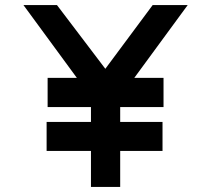

<svg xmlns="http://www.w3.org/2000/svg" viewBox="-20 -742 837 762"><path d="M513 -433H629V-317H457V-258H625V-143H457V0H341V-143H165V-258H341V-317H169V-433H285L73 -722H206L398 -469L586 -722H725Z"/></svg>

Font: SUITE ExtraBold
Style: Regular
Weight: 800
Designer: Sun
Foundry: Sun
Version: Version 2.040